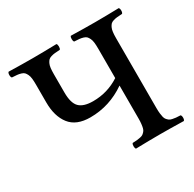

<svg xmlns="http://www.w3.org/2000/svg" viewBox="-144 -800 966 956"><g transform="rotate(-30 339.0 -322.5)"><path d="M104 -522.9Q104 -543.9 102.3 -558.3Q100.6 -572.8 95.7 -582.8Q90.8 -592.8 85.4 -598.4Q80.1 -604 68.8 -607.4Q57.6 -610.8 47.1 -611.8Q36.6 -612.8 18.1 -613.8Q12.7 -618.2 12.7 -630.4Q12.7 -642.6 18.1 -647Q98.1 -645 155.8 -645Q212.9 -645 293 -647Q297.9 -642.6 297.9 -630.4Q297.9 -618.2 293 -613.8Q274.4 -612.8 263.9 -611.8Q253.4 -610.8 242.2 -607.4Q231 -604 225.6 -598.4Q220.2 -592.8 215.3 -582.8Q210.4 -572.8 208.7 -558.3Q207 -543.9 207 -522.9V-418Q207 -357.4 231 -333.3Q254.9 -309.1 310.1 -309.1Q393.1 -309.1 461.9 -354V-522.9Q461.9 -543.9 460.2 -558.3Q458.5 -572.8 453.6 -582.8Q448.7 -592.8 443.4 -598.4Q438 -604 426.8 -607.4Q415.5 -610.8 405 -611.8Q394.5 -612.8 376 -613.8Q371.1 -618.2 371.1 -630.4Q371.1 -642.6 376 -647Q454.1 -645 514.2 -645Q572.8 -645 650.9 -647Q656.2 -642.6 656.2 -630.4Q656.2 -618.2 650.9 -613.8Q632.3 -612.8 621.8 -611.8Q611.3 -610.8 600.1 -607.4Q588.9 -604 583.5 -598.4Q578.1 -592.8 573.2 -582.8Q568.4 -572.8 566.7 -558.3Q564.9 -543.9 564.9 -522.9V-122.1Q564.9 -104 566.4 -91.1Q567.9 -78.1 570.3 -68.4Q572.8 -58.6 578.4 -52.2Q584 -45.9 589.6 -41.7Q595.2 -37.6 605.7 -35.4Q616.2 -33.2 625.5 -32.2Q634.8 -31.2 650.9 -30.8Q656.2 -26.4 656.2 -14.4Q656.2 -2.4 650.9 2Q570.8 0 514.2 0Q456.1 0 376 2Q371.1 -2.4 371.1 -14.4Q371.1 -26.4 376 -30.8Q392.1 -31.2 401.4 -32.2Q410.6 -33.2 421.1 -35.4Q431.6 -37.6 437.3 -41.7Q442.9 -45.9 448.5 -52.2Q454.1 -58.6 456.5 -68.4Q459 -78.1 460.4 -91.1Q461.9 -104 461.9 -122.1V-311Q368.2 -246.1 257.8 -246.1Q177.7 -246.1 140.9 -293.5Q104 -340.8 104 -420.9Z"/></g></svg>

Font: Common Serif Medium
Style: Regular
Weight: 500
Designer: Philipp H. Poll, Khaled Hosny
Foundry: Stefan Peev, Context Ltd.
Version: Version 1.026